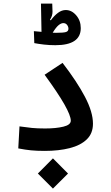

<svg xmlns="http://www.w3.org/2000/svg" viewBox="-20 -847 626 1082"><path d="M232.4 3.4Q187 3.4 155 0.2Q123 -2.9 83 -10.7L89.8 -134.8Q130.4 -128.9 160.2 -126Q189.9 -123 234.4 -123Q294.9 -123 336.9 -133.1Q378.9 -143.1 378.9 -167Q378.9 -194.8 343.3 -258.1Q307.6 -321.3 231.4 -425.8L332.5 -492.7Q414.1 -386.7 459 -301Q503.9 -215.3 503.9 -149.9Q503.9 -95.2 469 -61.5Q434.1 -27.8 372.8 -12.2Q311.5 3.4 232.4 3.4ZM278.3 215.8 193.4 130.9 278.3 45.4 363.3 130.9ZM292 -592.3Q258.3 -592.3 227.3 -595.9Q196.3 -599.6 173.3 -604L170.9 -671.4Q178.2 -670.9 189.5 -669.7Q200.7 -668.5 213.9 -667.5L210.9 -826.7H274.4L275.9 -781.7Q276.4 -758.8 261.7 -735.4L266.1 -732.4Q286.1 -759.3 307.1 -774.9Q328.1 -790.5 350.6 -790.5Q383.8 -790.5 409.4 -760.7Q435.1 -731 435.1 -688.5Q435.1 -592.3 292 -592.3ZM276.9 -662.6Q288.6 -662.1 296.4 -662.1Q337.4 -662.1 351.6 -666.5Q365.7 -670.9 365.7 -685.1Q365.7 -696.8 357.9 -706.8Q350.1 -716.8 336.9 -716.8Q324.2 -716.8 309.8 -704.8Q295.4 -692.9 276.9 -662.6Z"/></svg>

Font: Cascadia Mono NF SemiBold
Style: Regular
Weight: 600
Monospace: yes
Designer: Aaron Bell
Foundry: Saja Typeworks
Version: Version 2404.023; ttfautohint (v1.8.4)